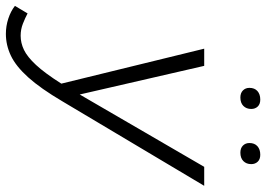

<svg xmlns="http://www.w3.org/2000/svg" viewBox="-210 -552 884 637"><g transform="rotate(90 231.5 -234.0)"><path d="M26 188Q0 188 -24.5 180Q-49 172 -67 158L-42 116Q-27 124 -8 131.5Q11 139 32 139Q56 139 79 128Q102 117 129 88Q156 59 191 4L75 -470H132L227 -57L467 -470H530L250 0Q207 73 170 114Q133 155 98 171.5Q63 188 26 188ZM420 -590Q405 -590 396.5 -598.5Q388 -607 388 -620Q388 -637 398.5 -646.5Q409 -656 427 -656Q442 -656 450 -647.5Q458 -639 458 -626Q458 -610 448 -600Q438 -590 420 -590ZM237 -590Q222 -590 213.5 -598.5Q205 -607 205 -620Q205 -637 215.5 -646.5Q226 -656 244 -656Q259 -656 267 -647.5Q275 -639 275 -626Q275 -610 265 -600Q255 -590 237 -590Z"/></g></svg>

Font: Gantari Light
Style: Italic
Weight: 300
Italic angle: -10°
Version: Version 1.000